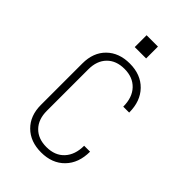

<svg xmlns="http://www.w3.org/2000/svg" viewBox="-273 -1033 1146 1146"><g transform="rotate(45 300.0 -460.0)"><path d="M306 10Q215 10 160 -44.5Q105 -99 105 -190V-540Q105 -632 160 -686Q215 -740 306 -740Q399 -740 454.5 -683Q510 -626 510 -530H460Q460 -607 418.5 -651Q377 -695 306 -695Q236 -695 195.5 -653.5Q155 -612 155 -540V-190Q155 -118 195.5 -76.5Q236 -35 306 -35Q378 -35 419 -79.5Q460 -124 460 -200H510Q510 -104 454.5 -47Q399 10 306 10ZM257 -930H353V-830H257Z"/></g></svg>

Font: Tiny Thin
Style: Regular
Weight: 100
Monospace: yes
Designer: Philipp Nurullin, Konstantin Bulenkov
Foundry: JetBrains
Version: Version 2.251; ttfautohint (v1.8.4.7-5d5b)